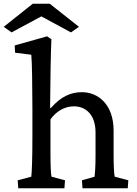

<svg xmlns="http://www.w3.org/2000/svg" viewBox="-63 -1011 735 1031"><path d="M35 0H283L286 -43L214 -62C210 -74 208 -123 208 -194V-370C239 -414 285 -440 334 -440C394 -440 450 -399 450 -300V-177C450 -114 447 -80 445 -62L377 -43L380 0H623L626 -43L553 -62C549 -77 547 -128 547 -183V-310C547 -449 465 -516 377 -516C315 -516 263 -491 210 -431L206 -432C208 -618 209 -702 213 -800L190 -816L16 -767L18 -728L105 -717C109 -685 111 -533 111 -426V-280C111 -155 108 -86 105 -62L32 -43ZM-43 -867 -1 -837 159 -923 318 -837 361 -867 204 -991H113Z"/></svg>

Font: TPK Tissa Web Medium
Style: Regular
Weight: 500
Designer: Jacques Le Bailly, Suppakit Chalermlarp | Katatrad Co.,Ltd.
Foundry: Jacques Le Bailly, Cadson Demak Co.,Ltd.
Version: Version 5.000;Glyphs 3.1.2 (3151)